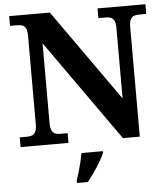

<svg xmlns="http://www.w3.org/2000/svg" viewBox="-61 -768 910 1043"><g transform="rotate(-5 394.0 -246.5)"><path d="M28 0V-53H70Q84.3 -53 95.8 -57.5Q107.3 -62 114.2 -76Q121 -90 121 -118V-600Q121 -626.9 113.8 -639.9Q106.7 -652.9 95.2 -657Q83.7 -661 70 -661H28V-714H250L603 -215V-600Q603 -626.9 595.8 -639.9Q588.7 -652.9 577.2 -657Q565.7 -661 552 -661H510V-714H771V-661H729Q715.3 -661 703.5 -656.5Q691.7 -652 684.8 -638.4Q678 -624.9 678 -596V0H586L196 -551V-118Q196 -90 202.8 -76Q209.7 -62 221.5 -57.5Q233.3 -53 247 -53H289V0ZM316 208Q323 188 330.5 162Q338 136 344.5 109.5Q351 83 355 61H471V71Q462 92 446 119Q430 146 411.5 172.5Q393 199 376 221H316Z"/></g></svg>

Font: Noto Serif Kannada
Style: Regular
Weight: 400
Designer: Universal Thirst, Indian Type Foundry and the Monotype Design Team
Foundry: Monotype Imaging Inc.
Version: Version 2.003